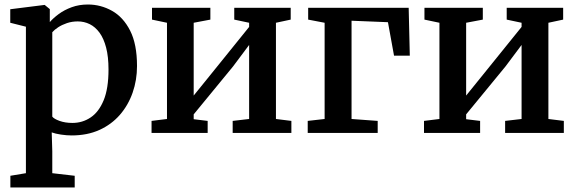

<svg xmlns="http://www.w3.org/2000/svg" viewBox="-20 -590 2560 852"><path d="M26 242V190L95 178.5V-471.5L25.5 -489V-549L176.5 -568H178.5L201 -549.5V-492Q216.5 -510 241 -528Q265.5 -546 298.2 -558Q331 -570 370 -570Q427 -570 477 -542Q527 -514 557.5 -454Q588 -394 588 -297Q588 -234.5 568.5 -178.8Q549 -123 511.8 -80.2Q474.5 -37.5 420.8 -13.2Q367 11 298 11Q275.5 11 250.5 7.2Q225.5 3.5 209.5 -2.5L212 81V178.5L311.5 190V242ZM301.5 -44.5Q346 -44.5 382.2 -68.8Q418.5 -93 440 -145Q461.5 -197 461.5 -281.5Q461.5 -338 451 -378.5Q440.5 -419 421.8 -444.8Q403 -470.5 378.2 -482.8Q353.5 -495 325 -495Q299.5 -495 277.2 -487.5Q255 -480 238.2 -469Q221.5 -458 212 -447V-72.5Q219.5 -62.5 244.2 -53.5Q269 -44.5 301.5 -44.5Z M652.5 0V-53.5L721 -62V-489L654.5 -503V-555.5H913.5V-503L839.5 -489V-166L907.5 -250L1085.5 -470.5V-489L1019.5 -503V-555.5H1270V-503L1204.5 -489V-62L1273 -53.5V0H1012.5V-53.5L1085.5 -62V-390.5L1014 -295L839.5 -82.5V-61L901.5 -53.5V0Z M1345.5 0V-53.5L1420.5 -62V-489L1347.5 -503V-555.5H1793.5L1798.5 -343H1728.5L1701.5 -491.5L1540 -498V-62L1656 -53.5V0Z M1861.5 0V-53.5L1930 -62V-489L1863.5 -503V-555.5H2122.5V-503L2048.5 -489V-166L2116.5 -250L2294.5 -470.5V-489L2228.5 -503V-555.5H2479V-503L2413.5 -489V-62L2482 -53.5V0H2221.5V-53.5L2294.5 -62V-390.5L2223 -295L2048.5 -82.5V-61L2110.5 -53.5V0Z"/></svg>

Font: Merriweather SemiBold
Style: Regular
Weight: 600
Version: Version 2.100